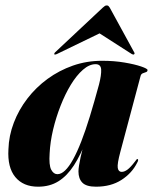

<svg xmlns="http://www.w3.org/2000/svg" viewBox="-20 -677 562 706"><path d="M422.5 -118.5Q410.5 -74 413 -59.5Q415.5 -45 427.5 -45Q437.5 -45 449 -53.5Q460.5 -62 477.5 -84.5Q481 -89.5 482.5 -91Q484 -92.5 485.5 -92Q488 -92 488 -88.5Q488 -85 484.5 -79Q465.5 -40.5 426.8 -15.5Q388 9.5 333 9.5Q297.5 9.5 283 -5.2Q268.5 -20 268.5 -46.5Q268.5 -55 270.5 -68Q272.5 -81 276 -97.2Q279.5 -113.5 284 -131Q288.5 -148.5 293.5 -166L298.5 -164Q277 -108 252 -69.2Q227 -30.5 195 -10.5Q163 9.5 120 9.5Q65.5 9.5 36.2 -26Q7 -61.5 11 -128Q12.5 -178 30.8 -225.8Q49 -273.5 80.8 -314.8Q112.5 -356 155 -387Q197.5 -418 248.2 -435.8Q299 -453.5 355.5 -453.5Q400 -453.5 438 -447Q476 -440.5 499.2 -432.5Q522.5 -424.5 522.5 -419.5Q522.5 -413.5 516.8 -411.8Q511 -410 505 -407.5Q499 -405 497 -398ZM162.5 -113Q159.5 -70 168.2 -53.2Q177 -36.5 191 -36.5Q205 -36.5 219.2 -50Q233.5 -63.5 248.5 -90.5Q263.5 -117.5 279 -157.2Q294.5 -197 310.5 -249.2Q326.5 -301.5 344 -366Q353 -401 352 -421Q351 -441 331.5 -441Q308.5 -441 285 -420.5Q261.5 -400 240.5 -365.5Q219.5 -331 202.8 -288.2Q186 -245.5 175.2 -200.2Q164.5 -155 162.5 -113ZM390 -575.5H313L465 -478Q467.5 -477 469.5 -476.5Q471.5 -476 472.5 -477Q474.5 -478 474.8 -480.2Q475 -482.5 473.5 -484.5L383.5 -649Q381 -653 378.8 -655Q376.5 -657 372.5 -657Q368.5 -657 365.5 -655Q362.5 -653 358 -649L182.5 -484.5Q180.5 -482.5 179.8 -480.2Q179 -478 180 -477Q181 -476 183.5 -476.5Q186 -477 188.5 -478Z"/></svg>

Font: Fraunces 120pt
Style: Bold Italic
Weight: 700
Italic angle: -16°
Version: Version 1.000;[b76b70a41]